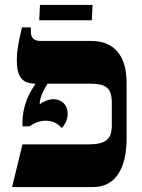

<svg xmlns="http://www.w3.org/2000/svg" viewBox="-20 -758 575 778"><path d="M139 -676H352L355 -738H142ZM29 0H358C443 0 493 -69 493 -197V-422C493 -532 443 -592 350 -592H146C118 -592 105 -604 105 -629V-647H69C54 -582 48 -551 48 -515C48 -447 69 -420 123 -419V-417C104 -388 71 -338 71 -258V-246H99C120 -260 141 -269 165 -269C193 -269 215 -257 231 -239C237 -247 254 -266 254 -296C254 -340 223 -356 196 -356C178 -356 155 -347 141 -335V-338C141 -364 159 -398 173 -419H343C410 -419 433 -402 433 -342V-249C433 -194 409 -173 338 -173H71Z"/></svg>

Font: Noto Serif Hebrew SemiCondensed ExtraBold
Style: Regular
Weight: 800
Width: 4
Designer: Monotype Design Team
Foundry: Monotype Imaging Inc.
Version: Version 2.004